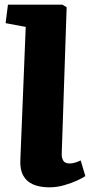

<svg xmlns="http://www.w3.org/2000/svg" viewBox="-20 -787 385 821"><path d="M90 -672 4 -688 14 -767H247L265 -756L244 -131Q243 -114 250 -101Q257 -88 278 -88Q289 -88 302 -92Q315 -96 325 -101L345 -34Q335 -27 310.5 -15.5Q286 -4 254.5 5Q223 14 191 14Q151 14 122.5 2Q94 -10 79.5 -36Q65 -62 67 -103Z"/></svg>

Font: Literata ExtraBold
Style: Italic
Weight: 800
Italic angle: -2°
Designer: Latin by Veronika Burian and Jose Scaglione. Greek by Irene Vlachou. Cyrillic by Vera Evstafieva
Foundry: TypeTogether
Version: Version 3.002